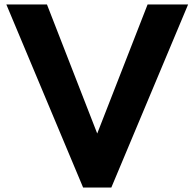

<svg xmlns="http://www.w3.org/2000/svg" viewBox="-20 -845 876 865"><path d="M481.5 0 827.5 -825H645L418 -243.5L191.5 -825H8.5L354.5 0Z"/></svg>

Font: Spartan
Style: Bold
Weight: 700
Designer: Matt Bailey, Mirko Velimirovic
Foundry: Matt Bailey
Version: Version 1.003